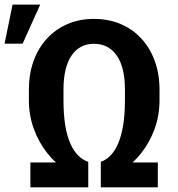

<svg xmlns="http://www.w3.org/2000/svg" viewBox="-62 -801 762 821"><path d="M472.2 -372.1V-418.5Q472.2 -466.8 463.1 -503.2Q454.1 -539.6 436.8 -564.2Q419.4 -588.9 395 -601.3Q370.6 -613.8 339.8 -613.8Q309.6 -613.8 285.4 -601.3Q261.2 -588.9 244.4 -564.2Q227.5 -539.6 218.5 -503.2Q209.5 -466.8 209.5 -418.5V-372.1Q209.5 -311 217 -265.1Q224.6 -219.2 238.8 -187.3Q252.9 -155.3 272.5 -136Q292 -116.7 315.4 -108.9V-38.6Q267.1 -44.4 221.4 -72.8Q175.8 -101.1 139.9 -146.5Q104 -191.9 82.8 -249.5Q61.5 -307.1 61.5 -372.1V-417.5Q61.5 -484.4 81.5 -540Q101.6 -595.7 138.7 -636Q175.8 -676.3 226.8 -698.2Q277.8 -720.2 339.8 -720.2Q402.3 -720.2 453.9 -698.2Q505.4 -676.3 542.5 -636Q579.6 -595.7 599.9 -540Q620.1 -484.4 620.1 -417.5V-372.1Q620.1 -307.1 599.1 -249.8Q578.1 -192.4 542.5 -147Q506.8 -101.6 461.9 -73.2Q417 -44.9 369.1 -38.6V-108.9Q392.1 -117.2 410.9 -136.5Q429.7 -155.8 443.4 -187.7Q457 -219.7 464.6 -265.6Q472.2 -311.5 472.2 -372.1ZM369.1 0V-106.4H612.8V0ZM67.9 0V-106.4H315.4V0ZM-42.5 -614.3 -8.3 -781.2H109.9L34.7 -614.3Z"/></svg>

Font: Roboto SemiBold
Style: Regular
Weight: 600
Designer: Christian Robertson
Foundry: Google
Version: Version 3.009; 2024